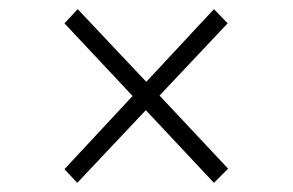

<svg xmlns="http://www.w3.org/2000/svg" viewBox="-20 -570 640 420"><path d="M149 -170 121 -200 270 -360 121 -519 150 -550 300 -391 448 -550 478 -519 329 -361 479 -201 448 -170 299 -329Z"/></svg>

Font: Red Hat Text Light
Style: Regular
Weight: 300
Designer: Pentagram, MCKL
Foundry: Pentagram, MCKL
Version: Version 1.023; ttfautohint (v1.8.3)